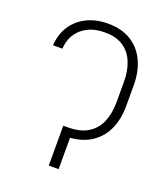

<svg xmlns="http://www.w3.org/2000/svg" viewBox="-136 -829 789 921"><g transform="rotate(20 258.5 -368.5)"><path d="M232.4 -203.6H243.2Q305.7 -203.1 345.5 -226.8Q385.3 -250.5 404.3 -294.4Q423.3 -338.4 423.3 -397.5V-500.5Q423.3 -557.6 405.5 -600.8Q387.7 -644 351.1 -668.2Q314.5 -692.4 257.3 -692.4Q184.1 -692.4 139.6 -653.3Q95.2 -614.3 91.3 -549.3H43.5Q46.9 -605.5 74 -647.7Q101.1 -689.9 148.2 -713.6Q195.3 -737.3 257.3 -737.3Q327.1 -737.3 375.2 -707.5Q423.3 -677.7 448.2 -624.3Q473.1 -570.8 473.1 -500.5V-397.5Q473.6 -325.7 447.5 -272Q421.4 -218.3 370.8 -188.7Q320.3 -159.2 246.1 -159.2H232.4ZM272 -203.6V0H221.7V-203.6Z"/></g></svg>

Font: Inter ExtraLight
Style: Regular
Weight: 250
Designer: Rasmus Andersson
Foundry: rsms
Version: Version 4.001;git-66647c0bb